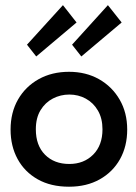

<svg xmlns="http://www.w3.org/2000/svg" viewBox="-20 -694 513 726"><path d="M241 12Q172 12 122.5 -16Q73 -44 46.5 -92.8Q20 -141.5 20 -204Q20 -268.5 48.2 -317.8Q76.5 -367 126.5 -394.8Q176.5 -422.5 241 -422.5Q305 -422.5 354.5 -394.5Q404 -366.5 432.5 -317.2Q461 -268 461 -204Q461 -141 433.8 -92.2Q406.5 -43.5 357 -15.8Q307.5 12 241 12ZM242 -74Q297 -74 332.2 -109.2Q367.5 -144.5 367.5 -205Q367.5 -246.5 350.2 -276Q333 -305.5 304.5 -321Q276 -336.5 242 -336.5Q209 -336.5 180 -321.5Q151 -306.5 133.2 -277.2Q115.5 -248 115.5 -205Q115.5 -144 150.2 -109Q185 -74 242 -74ZM117 -480.5 82 -525 218 -674.5 269.5 -609ZM287.5 -480.5 252.5 -525 388 -674.5 440 -609Z"/></svg>

Font: Lucymar Sans Medium
Style: Regular
Weight: 500
Foundry: The League of Moveable Type (original font) / Main changes by Cristiano Sobral with portions from Mirco Monsees
Version: Version 2.001;August 30, 2020;FontCreator 13.0.0.2681 64-bit